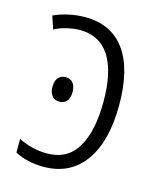

<svg xmlns="http://www.w3.org/2000/svg" viewBox="-89 -607 565 682"><g transform="rotate(15 193.0 -266.0)"><path d="M338 -271Q338 -138 285 -64Q232 10 134 10Q75 10 29 -14V-64Q81 -39 134 -39Q209 -39 245 -99.5Q281 -160 281 -268Q281 -379 244 -436Q207 -493 135 -493Q113 -493 87.5 -487Q62 -481 42 -470L26 -517Q48 -528 79 -535Q110 -542 141 -542Q237 -542 287.5 -473Q338 -404 338 -271ZM166 -273Q166 -252 156.5 -240Q147 -228 129 -228Q111 -228 101.5 -240.5Q92 -253 92 -273Q92 -294 101.5 -306Q111 -318 129 -318Q147 -318 156.5 -306Q166 -294 166 -273Z"/></g></svg>

Font: Noto Sans Display Light Narrow
Style: Regular
Weight: 300
Width: 4
Designer: Monotype Design team
Foundry: Monotype Imaging Inc.
Version: Version 1.000